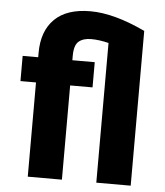

<svg xmlns="http://www.w3.org/2000/svg" viewBox="-52 -766 697 812"><g transform="rotate(5 296.5 -360.0)"><path d="M336 -400H241V0H96V-400H30V-507H96V-526Q96 -618 147.5 -669Q199 -720 299.5 -720Q400 -720 533 -657V0H387V-593Q347 -603 313 -603Q279 -603 260 -587Q241 -571 241 -526V-507H336Z"/></g></svg>

Font: Hind Madurai
Style: Bold
Weight: 700
Designer: Jyotish Sonowal
Foundry: Indian Type Foundry
Version: Version 0.702;PS 1.0;hotconv 1.0.81;makeotf.lib2.5.63406